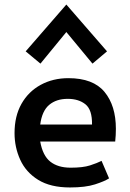

<svg xmlns="http://www.w3.org/2000/svg" viewBox="-20 -815 572 845"><path d="M288 10Q202 10 148 -23.5Q94 -57 69 -112Q44 -167 44 -229Q44 -304 74.5 -358Q105 -412 159 -441.5Q213 -471 281 -471Q390 -471 440 -410.5Q490 -350 490 -248Q490 -221 487 -192H157Q168 -130 201.5 -103.5Q235 -77 291 -77Q345 -77 376 -87Q407 -97 427 -107L460 -30Q440 -17 398 -3.5Q356 10 288 10ZM157 -267H385Q386 -332 356 -356Q326 -380 278 -380Q228 -380 196.5 -353.5Q165 -327 157 -267ZM158 -535 93 -589 272 -795 451 -589 387 -535 272 -674Z"/></svg>

Font: Alata
Style: Regular
Weight: 400
Designer: Spyros Zevelakis, Eben Sorkin
Foundry: Spyros Zevelakis
Version: Version 1.005; ttfautohint (v1.8.4.7-5d5b)